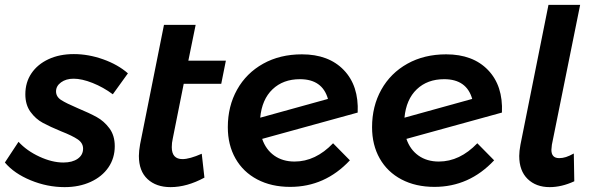

<svg xmlns="http://www.w3.org/2000/svg" viewBox="-34 -762 2427 788"><path d="M-14 -95 42 -180Q76 -143 128 -119Q180 -95 226 -95Q263 -95 285 -110.5Q307 -126 307 -152Q307 -175 285 -190Q263 -205 217 -223Q171 -242 141.5 -258Q112 -274 91 -303Q70 -332 70 -375Q70 -424 95 -461Q120 -498 165 -519Q210 -540 269 -540Q329 -540 389.5 -518.5Q450 -497 491 -461L429 -375Q390 -404 346 -421.5Q302 -439 268 -439Q237 -439 216.5 -424Q196 -409 196 -387Q196 -365 217 -351.5Q238 -338 285 -318Q333 -298 363 -281.5Q393 -265 415 -235.5Q437 -206 437 -162Q437 -113 411 -75Q385 -37 338 -15.5Q291 6 231 6Q160 6 92 -22Q24 -50 -14 -95Z M675 -193Q671 -176 671 -158Q671 -109 715 -109Q744 -109 794 -131L805 -33Q733 6 666 6Q607 6 571.5 -27Q536 -60 536 -122Q536 -142 541 -170L639 -660H769L739 -513H893L874 -418H720Z M1434 -300 1042 -192Q1057 -148 1091.5 -123.5Q1126 -99 1175 -99Q1261 -99 1333 -174L1402 -104Q1300 5 1157 5Q1080 5 1022 -25.5Q964 -56 932.5 -111.5Q901 -167 901 -240Q901 -326 939 -394Q977 -462 1046 -500.5Q1115 -539 1205 -539Q1315 -539 1377 -474.5Q1439 -410 1434 -300ZM1312 -356Q1289 -437 1197 -437Q1128 -437 1084.5 -395.5Q1041 -354 1034 -279Z M2026 -300 1634 -192Q1649 -148 1683.5 -123.5Q1718 -99 1767 -99Q1853 -99 1925 -174L1994 -104Q1892 5 1749 5Q1672 5 1614 -25.5Q1556 -56 1524.5 -111.5Q1493 -167 1493 -240Q1493 -326 1531 -394Q1569 -462 1638 -500.5Q1707 -539 1797 -539Q1907 -539 1969 -474.5Q2031 -410 2026 -300ZM1904 -356Q1881 -437 1789 -437Q1720 -437 1676.5 -395.5Q1633 -354 1626 -279Z M2347 -742 2231 -168Q2229 -152 2229 -147Q2229 -113 2261 -113Q2275 -113 2289 -117.5Q2303 -122 2321 -132L2323 -18Q2271 6 2222 6Q2166 6 2131.5 -27.5Q2097 -61 2097 -122Q2097 -141 2102 -168L2217 -742Z"/></svg>

Font: TypoPRO Montserrat Alternates
Style: Italic
Weight: 500
Italic angle: -11.3°
Designer: Julieta Ulanovsky
Foundry: Julieta Ulanovsky
Version: Version 6.001